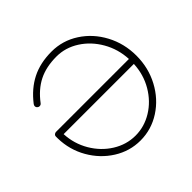

<svg xmlns="http://www.w3.org/2000/svg" viewBox="-173 -899 1098 1098"><g transform="rotate(-45 376.5 -350.0)"><path d="M703 -350Q703 -252 659 -169.5Q615 -87 540 -38.5Q465 10 376 10Q290 10 216 -36.5Q142 -83 97 -161.5Q52 -240 50 -333V-350Q50 -357 56 -362Q62 -367 70 -367H659Q655 -450 615 -519.5Q575 -589 511.5 -629.5Q448 -670 376 -670Q292 -670 231.5 -639.5Q171 -609 123 -545Q117 -537 107 -537Q101 -537 97 -540Q87 -546 87 -557Q87 -563 92 -570Q146 -640 215 -675Q284 -710 376 -710Q465 -710 540 -661.5Q615 -613 659 -530.5Q703 -448 703 -350ZM659 -327H91Q95 -246 135 -178Q175 -110 239 -70Q303 -30 376 -30Q448 -30 511.5 -69Q575 -108 615 -176Q655 -244 659 -327Z"/></g></svg>

Font: Quicksand Light
Style: Regular
Weight: 300
Designer: Andrew Paglinawan
Foundry: Andrew Paglinawan
Version: Version 3.000